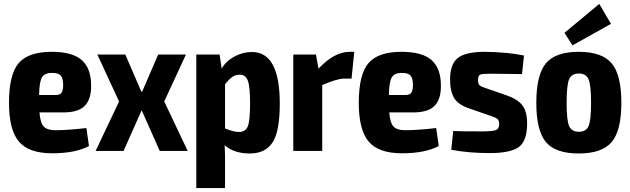

<svg xmlns="http://www.w3.org/2000/svg" viewBox="-20 -772 3224 982"><path d="M264 -106Q323 -106 422 -117L435 -25Q365 12 247 12Q127 12 76.5 -48Q26 -108 26 -246Q26 -391 75.5 -449Q125 -507 244 -507Q351 -507 398.5 -464.5Q446 -422 446 -335Q447 -265 414 -231Q381 -197 304 -197H182Q186 -143 204 -124.5Q222 -106 264 -106ZM249 -399Q210 -400 195.5 -377.5Q181 -355 180 -286H264Q288 -286 295.5 -299Q303 -312 303 -337Q303 -371 291 -385Q279 -399 249 -399Z M705 -207H704L612 0H469L589 -253L478 -493H621L703 -303H707L789 -493H931L820 -253L940 0H797Z M1269 -506Q1411 -506 1411 -242Q1411 -100 1374 -43.5Q1337 13 1258 13Q1177 13 1129 -29Q1132 26 1131 71V190H984V-493H1103L1114 -421Q1134 -458 1177.5 -482Q1221 -506 1269 -506ZM1202 -97Q1235 -97 1247 -125Q1259 -153 1259 -242Q1259 -329 1247.5 -359.5Q1236 -390 1207 -390Q1185 -390 1169 -379Q1153 -368 1131 -342V-115Q1175 -97 1202 -97Z M1792 -507 1778 -370H1740Q1705 -370 1628 -337V0H1480V-493H1596L1609 -421Q1690 -507 1769 -507Z M2053 -106Q2112 -106 2211 -117L2224 -25Q2154 12 2036 12Q1916 12 1865.5 -48Q1815 -108 1815 -246Q1815 -391 1864.5 -449Q1914 -507 2033 -507Q2140 -507 2187.5 -464.5Q2235 -422 2235 -335Q2236 -265 2203 -231Q2170 -197 2093 -197H1971Q1975 -143 1993 -124.5Q2011 -106 2053 -106ZM2038 -399Q1999 -400 1984.5 -377.5Q1970 -355 1969 -286H2053Q2077 -286 2084.5 -299Q2092 -312 2092 -337Q2092 -371 2080 -385Q2068 -399 2038 -399Z M2462 -507Q2581 -505 2660 -488L2650 -393Q2544 -395 2493 -395Q2447 -395 2436 -390.5Q2425 -386 2425 -362Q2425 -343 2432.5 -336Q2440 -329 2465 -321Q2471 -319 2474 -318L2572 -284Q2627 -265 2651.5 -233.5Q2676 -202 2676 -140Q2676 -51 2633.5 -20Q2591 11 2485 11Q2377 11 2288 -6L2298 -102Q2322 -100 2439 -100Q2499 -100 2516 -106.5Q2533 -113 2533 -137Q2533 -156 2524 -163.5Q2515 -171 2489 -180Q2486 -181 2483.5 -181.5Q2481 -182 2479 -183L2384 -216Q2325 -235 2303.5 -269.5Q2282 -304 2282 -366Q2282 -444 2321.5 -475.5Q2361 -507 2462 -507Z M3105 -650 2908 -540 2867 -604 3045 -752ZM3158 -246Q3158 -104 3108.5 -45.5Q3059 13 2940 13Q2821 13 2772 -45.5Q2723 -104 2723 -246Q2723 -389 2772 -448Q2821 -507 2940 -507Q3059 -507 3108.5 -448Q3158 -389 3158 -246ZM2941 -396Q2903 -396 2890.5 -366Q2878 -336 2878 -246Q2878 -158 2890.5 -128Q2903 -98 2941 -98Q2978 -98 2990.5 -127.5Q3003 -157 3003 -246Q3003 -336 2990.5 -366Q2978 -396 2941 -396Z"/></svg>

Font: exo2condensed_b
Style: Bold
Weight: 700
Width: 3
Designer: Natanael Gama
Version: Version 1.001;PS 001.001;hotconv 1.0.70;makeotf.lib2.5.58329